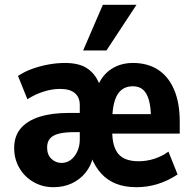

<svg xmlns="http://www.w3.org/2000/svg" viewBox="-20 -768 801 799"><path d="M202 11Q157 11 119.5 -10.5Q82 -32 60.5 -69Q39 -106 39 -152Q39 -202 66.5 -234Q94 -266 144.5 -282Q195 -298 265 -298H330V-218H286Q251 -218 226 -212Q201 -206 188.5 -192Q176 -178 176 -154Q176 -124 194 -107Q212 -90 236 -90Q258 -90 275 -103Q292 -116 302 -138.5Q312 -161 312 -187V-331Q312 -363 291.5 -380.5Q271 -398 230 -398Q196 -398 160.5 -386.5Q125 -375 94 -355L55 -452Q82 -470 114 -481.5Q146 -493 181 -499.5Q216 -506 251 -506Q312 -506 346.5 -481Q381 -456 397 -409H386Q406 -457 444.5 -481.5Q483 -506 533 -506Q594 -506 637.5 -478Q681 -450 704.5 -395Q728 -340 728 -261V-212H425V-293H623L608 -277Q608 -323 599.5 -352Q591 -381 575 -395Q559 -409 533 -409Q489 -409 468 -373Q447 -337 447 -263V-222Q447 -158 472.5 -127.5Q498 -97 557 -97Q591 -97 623 -107.5Q655 -118 681 -137L719 -42Q678 -15 635.5 -2Q593 11 548 11Q500 11 464 -3Q428 -17 402 -45Q376 -73 360 -114H367Q359 -78 336 -49.5Q313 -21 279 -5Q245 11 202 11ZM326 -558 408 -748H548L423 -558Z"/></svg>

Font: Nunito Sans 10pt Condensed ExtraBold
Style: Regular
Weight: 800
Width: 3
Designer: Vernon Adams
Foundry: Vernon Adams
Version: Version 3.101;gftools[0.9.27]